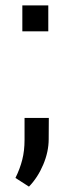

<svg xmlns="http://www.w3.org/2000/svg" viewBox="-20 -548 267 722"><path d="M161.6 -430.2H64V-527.8H161.6ZM163.1 -24.9Q163.1 22.5 142.6 71Q122.1 119.6 88.9 153.8L38.1 121.1Q55.2 86.4 63.7 52.7Q72.3 19 72.3 -22V-104.5H163.6Z"/></svg>

Font: Franco
Style: Regular
Weight: 400
Designer: Google
Version: Version 1.200311; 2013